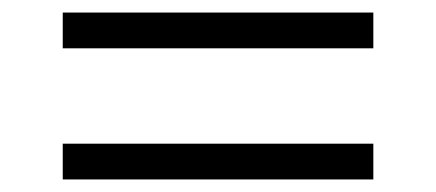

<svg xmlns="http://www.w3.org/2000/svg" viewBox="-20 -409 695 306"><path d="M80 -332V-389H575V-332ZM80 -123V-180H575V-123Z"/></svg>

Font: Archivo SemiExpanded ExtraLight
Style: Regular
Weight: 250
Width: 6
Designer: Hector Gatti
Foundry: Omnibus-Type
Version: Version 2.001